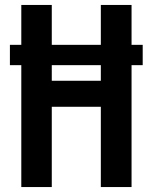

<svg xmlns="http://www.w3.org/2000/svg" viewBox="-20 -755 616 775"><path d="M66 0H189V-324H387V0H511V-492H556V-574H511V-735H387V-574H189V-735H66V-574H20V-492H66ZM387 -429H189V-492H387Z"/></svg>

Font: Iosevka Sparkle
Style: Bold
Weight: 700
Designer: Belleve Invis
Foundry: Belleve Invis
Version: Version 4.5.0; ttfautohint (v1.8.3)